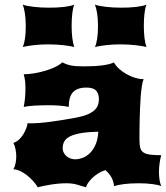

<svg xmlns="http://www.w3.org/2000/svg" viewBox="-20 -793 708 818"><path d="M37.1 -71.8Q43.5 -83 46.4 -97.7Q49.3 -112.3 49.3 -127.4Q49.3 -143.1 45.9 -158.7Q42.5 -174.3 37.1 -184.1Q50.3 -188.5 60.8 -198.2Q71.3 -208 78.9 -220.2Q86.4 -232.4 91.3 -245.1Q96.2 -257.8 97.7 -268.6Q100.1 -267.6 103 -267.6Q106 -267.6 109.4 -267.6Q145.5 -267.6 196.8 -274.4Q248 -281.2 307.6 -292.5Q335.4 -297.9 353.5 -305.7Q371.6 -313.5 382.3 -323.5Q393.1 -333.5 397.2 -345.2Q401.4 -356.9 401.4 -370.1Q401.4 -394 389.4 -407Q377.4 -419.9 348.1 -419.9Q309.6 -419.9 291.3 -400.6Q272.9 -381.3 272.9 -337.4Q256.8 -341.3 233.9 -343Q210.9 -344.7 183.1 -344.7Q168.9 -344.7 154.5 -344.2Q140.1 -343.8 126.5 -343Q112.8 -342.3 101.1 -340.8Q89.4 -339.4 81.1 -337.4Q84 -352.5 86.2 -371.6Q88.4 -390.6 88.4 -416Q88.4 -424.3 88.1 -431.4Q87.9 -438.5 87.2 -445.3Q86.4 -452.1 85 -459.7Q83.5 -467.3 81.1 -476.6Q101.6 -476.6 126 -480.7Q150.4 -484.9 173.6 -491.7Q196.8 -498.5 215.8 -507.8Q234.9 -517.1 245.1 -527.3Q253.9 -522.9 262.2 -519.8Q270.5 -516.6 281.2 -514.4Q292 -512.2 306.2 -511.2Q320.3 -510.3 340.3 -510.3Q386.2 -510.3 418.7 -514.9Q451.2 -519.5 465.3 -527.3Q473.1 -512.7 487.8 -499.5Q502.4 -486.3 519.8 -476.8Q537.1 -467.3 554.9 -461.7Q572.8 -456.1 587.4 -456.1H591.8Q587.4 -445.3 584.5 -426.3Q581.5 -407.2 579.6 -383.5Q577.6 -359.9 576.7 -333.5Q575.7 -307.1 575 -281.5Q574.2 -255.9 574.2 -233.4Q574.2 -210.9 574.2 -195.3Q574.2 -175.3 577.6 -162.8Q581.1 -150.4 591.1 -143.6Q601.1 -136.7 619.4 -134.3Q637.7 -131.8 667 -131.8Q665 -126 663.3 -117.4Q661.6 -108.9 660.2 -99.1Q658.7 -89.4 658 -79.6Q657.2 -69.8 657.2 -61.5Q657.2 -23.4 667 0Q655.3 -5.4 628.9 -8.8Q602.5 -12.2 571.3 -12.2Q536.1 -12.2 509 -8.8Q481.9 -5.4 466.3 0Q462.4 -26.9 451.4 -43Q440.4 -59.1 429.2 -68.4Q412.1 -63 397.9 -54Q383.8 -44.9 372.8 -34.4Q361.8 -23.9 355 -13.4Q348.1 -2.9 346.2 4.9Q335 2 325.9 -1Q316.9 -3.9 307.6 -6.6Q298.3 -9.3 287.6 -10.7Q276.9 -12.2 262.2 -12.2Q247.1 -12.2 230.2 -10.7Q213.4 -9.3 196.8 -6.6Q180.2 -3.9 165.8 -1Q151.4 2 141.1 4.9Q132.8 -8.8 120.6 -22.2Q108.4 -35.6 94.5 -46.6Q80.6 -57.6 65.7 -64.5Q50.8 -71.3 37.1 -71.8ZM247.1 -162.6Q247.1 -150.9 252 -141.8Q256.8 -132.8 264.4 -126.7Q272 -120.6 281.2 -117.4Q290.5 -114.3 299.3 -114.3Q315.4 -114.3 332.3 -120.6Q349.1 -127 363.3 -140.9Q377.4 -154.8 387.2 -177.2Q397 -199.7 398.9 -231.9Q356.9 -231 327.9 -226.3Q298.8 -221.7 280.8 -213.1Q262.7 -204.6 254.9 -191.9Q247.1 -179.2 247.1 -162.6ZM384.8 -592.8Q390.1 -605 393.8 -627Q397.5 -648.9 397.5 -682.6Q397.5 -713.4 393.6 -737.3Q389.6 -761.2 384.3 -773.4Q391.6 -770.5 403.8 -768.1Q416 -765.6 430.9 -763.9Q445.8 -762.2 462.4 -761.2Q479 -760.3 496.1 -760.3Q512.2 -760.3 528.3 -761Q544.4 -761.7 559.1 -763.4Q573.7 -765.1 585.4 -767.6Q597.2 -770 604 -773.4Q598.6 -760.7 595.7 -737.1Q592.8 -713.4 592.8 -682.6Q592.8 -625 604 -592.8Q597.2 -594.7 585.4 -596.7Q573.7 -598.6 559.1 -600.3Q544.4 -602.1 527.6 -603Q510.7 -604 493.7 -604Q458.5 -604 429.2 -600.3Q399.9 -596.7 384.8 -592.8ZM77.1 -592.8Q82.5 -605 86.2 -627Q89.8 -648.9 89.8 -682.6Q89.8 -713.4 85.9 -737.3Q82 -761.2 76.7 -773.4Q84 -770.5 96.2 -768.1Q108.4 -765.6 123.3 -763.9Q138.2 -762.2 154.8 -761.2Q171.4 -760.3 188.5 -760.3Q204.6 -760.3 220.7 -761Q236.8 -761.7 251.5 -763.4Q266.1 -765.1 277.8 -767.6Q289.6 -770 296.4 -773.4Q291 -760.7 288.1 -737.1Q285.2 -713.4 285.2 -682.6Q285.2 -625 296.4 -592.8Q289.6 -594.7 277.8 -596.7Q266.1 -598.6 251.5 -600.3Q236.8 -602.1 220 -603Q203.1 -604 186 -604Q150.9 -604 121.6 -600.3Q92.3 -596.7 77.1 -592.8Z"/></svg>

Font: Arbutus
Style: Regular
Weight: 400
Designer: Karolina Lach
Foundry: Sorkin Type Co.
Version: Version 1.003